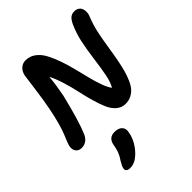

<svg xmlns="http://www.w3.org/2000/svg" viewBox="-292 -826 1367 1367"><g transform="rotate(-45 391.0 -142.5)"><path d="M58.1 47.9Q29.3 47.9 14.4 28.1Q-0.5 8.3 4.9 -22Q8.3 -38.1 17.8 -61.8Q27.3 -85.4 37.8 -110.4Q48.3 -135.3 63.5 -188.2Q78.6 -241.2 91.8 -309.1Q105.5 -376.5 120.1 -486.8Q134.8 -597.2 136.2 -605Q142.6 -636.2 163.8 -656.5Q185.1 -676.8 216.8 -676.8Q258.3 -676.8 292 -651.6Q325.7 -626.5 348.1 -584Q370.6 -541.5 388.7 -489.5Q406.7 -437.5 421.1 -379.6Q435.5 -321.8 448.5 -270Q461.4 -218.3 478 -172.6Q494.6 -127 513.2 -103Q535.6 -142.1 545.9 -198.2Q556.6 -251 568.4 -340.3Q580.1 -429.7 594.2 -493.9Q608.4 -558.1 634.8 -617.2Q649.4 -649.9 666.5 -664.1Q683.6 -678.2 707 -678.2Q728.5 -678.2 742.9 -668.5Q757.3 -658.7 762.7 -643.8Q768.1 -628.9 767.8 -611.8Q767.6 -594.7 761.2 -579.1Q737.8 -521 725.3 -467.3Q712.9 -413.6 700.7 -334Q688.5 -254.4 679.2 -209Q669.9 -160.6 660.2 -125Q650.4 -89.4 635.7 -55.4Q621.1 -21.5 603 -0.2Q585 21 559.3 33.9Q533.7 46.9 502 46.9Q462.4 46.9 433.1 21.5Q403.8 -3.9 386.5 -43.7Q369.1 -83.5 353 -139.9Q336.9 -196.3 325.4 -250.5Q314 -304.7 294.7 -367.2Q275.4 -429.7 252.9 -474.1Q246.6 -399.4 229 -309.1Q178.7 -100.6 138.2 -6.8Q111.8 47.9 58.1 47.9ZM202.1 393.1Q180.2 393.1 170.7 384Q161.1 375 165 357.9Q168.9 339.8 190.9 304.2Q197.8 293.9 203.4 284.7Q209 275.4 212.9 266.1Q216.8 256.8 219.5 250.5Q222.2 244.1 224.6 234.4Q227.1 224.6 228 220.5Q229 216.3 231.2 205.6Q233.4 194.8 233.9 191.9Q245.1 131.8 303.2 131.8Q342.8 131.8 362.1 152.3Q381.3 172.9 373 209Q366.2 247.1 344.7 285.2Q323.2 323.2 290 354Q248 393.1 202.1 393.1Z"/></g></svg>

Font: Shantell Sans Bouncy
Style: Italic
Weight: 600
Italic angle: -11.31°
Designer: Stephen Nixon, Anya Danilova, Shantell Martin
Foundry: Arrow Type
Version: Version 1.006;[9816181b4]